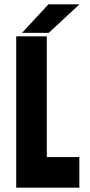

<svg xmlns="http://www.w3.org/2000/svg" viewBox="-20 -868 417 888"><path d="M55 0V-700H196.5V-141.5H347V0ZM82 -716 204 -848H347.5L205.5 -716Z"/></svg>

Font: Tourney Condensed Black
Style: Regular
Weight: 900
Width: 3
Designer: Tyler Finck
Foundry: Etcetera Type Co
Version: Version 1.010; ttfautohint (v1.8.3)